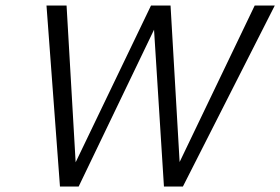

<svg xmlns="http://www.w3.org/2000/svg" viewBox="-20 -678 1019 698"><path d="M906 -658H979L645 0H576L540 -570L266 0H198L149 -658H222L255 -88L529 -658H600L633 -89Z"/></svg>

Font: EauTestInfant
Style: Italic
Weight: 400
Italic angle: -12°
Designer: Christian Thalmann (Catharsis Fonts)
Version: Version 0.001;PS 000.001;hotconv 1.0.88;makeotf.lib2.5.64775